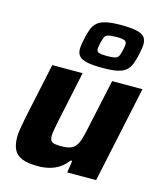

<svg xmlns="http://www.w3.org/2000/svg" viewBox="-119 -886 829 981"><g transform="rotate(15 295.5 -395.5)"><path d="M174.4 8Q119.6 8 89.2 -4.8Q58.8 -17.7 46.4 -43.7Q34 -69.7 34 -108.5Q34 -128.4 38.9 -157.5Q43.8 -186.7 50.2 -218.2L112.3 -510H272.7L215.8 -241.5Q210.8 -216.4 206.8 -194.8Q202.8 -173.3 202.8 -161.5Q202.8 -144 208.7 -135.2Q214.6 -126.5 228.1 -123.8Q241.5 -121.2 263.1 -121.2Q292.4 -121.2 310.5 -127.7Q328.6 -134.3 339.5 -148.8Q350.4 -163.3 357.6 -187.4Q364.9 -211.4 372 -246.1L428.9 -510H589.2L480.7 0H328L337.2 -63.2H328.9Q310.7 -37.9 286.7 -22.2Q262.8 -6.5 234.9 0.7Q206.9 8 174.4 8ZM363.8 -562.3Q310 -562.3 280.3 -568.8Q250.7 -575.3 238.9 -589.5Q227.1 -603.8 227.1 -625.6Q227.1 -636.4 229.1 -650.1Q231.1 -663.8 234.6 -679.8Q241.2 -711.4 249.8 -734.3Q258.5 -757.1 274.7 -771.1Q290.9 -785.1 320.2 -791.9Q349.5 -798.7 397.2 -798.7Q451.2 -798.7 481.1 -792.2Q510.9 -785.7 522.9 -771.5Q534.9 -757.4 534.9 -734.7Q534.9 -723.2 532.7 -709.7Q530.5 -696.2 527.1 -679.7Q520.4 -648.1 511.7 -625.7Q503.1 -603.3 486.9 -589.1Q470.6 -574.9 441.3 -568.6Q412 -562.3 363.8 -562.3ZM369.2 -626.9Q400.3 -626.9 413.8 -631.2Q427.3 -635.5 432.4 -647.2Q437.6 -659 441.8 -680Q443.8 -689.3 445 -696.8Q446.3 -704.3 446.3 -710.2Q446.3 -723.5 435 -728.5Q423.8 -733.6 391.7 -733.6Q361.6 -733.6 347.8 -729Q334.1 -724.5 329.2 -712.8Q324.4 -701.1 319.2 -679.8Q317.7 -670.7 316.2 -663.5Q314.7 -656.4 314.7 -650.7Q314.7 -636.9 325.9 -631.9Q337.1 -626.9 369.2 -626.9Z"/></g></svg>

Font: Saira Thin
Style: Italic
Weight: 100
Italic angle: -12°
Designer: Hector Gatti with collaboration of the Omnibus-Type team
Foundry: Omnibus-Type
Version: Version 1.101